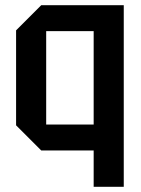

<svg xmlns="http://www.w3.org/2000/svg" viewBox="-20 -580 544 740"><path d="M457 -560V140H341V0H139L42 -97V-463L139 -560ZM341 -460H158V-100H341Z"/></svg>

Font: Tektur SemiCondensed Medium
Style: Regular
Weight: 500
Width: 4
Designer: Adam Jagosz
Foundry: Adam Jagosz
Version: Version 1.005;gftools[0.9.30]